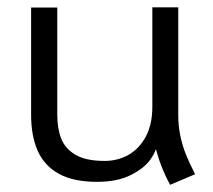

<svg xmlns="http://www.w3.org/2000/svg" viewBox="-20 -496 593 535"><path d="M250.5 10.7Q184.6 10.7 143.9 -11.8Q103.3 -34.4 85 -75.9Q66.7 -117.4 66.7 -176V-475.1H139.6V-176.8Q139.6 -137.9 150.5 -109.9Q161.4 -81.8 190.4 -64.7Q219.5 -47.6 271.7 -47.6Q307.5 -47.6 337.6 -64.3Q367.8 -81.1 386.2 -115.3Q404.5 -149.5 404.5 -198.7L417.7 -97.4Q417.7 -78.4 400.1 -52.9Q382.6 -27.5 344.8 -8.4Q307 10.7 250.5 10.7ZM453.9 19Q404.5 -73.2 404.5 -160.2L476.7 -175.8Q476.7 -145.5 482.4 -117.9Q488.2 -90.3 497.9 -66.1Q507.6 -41.9 521.1 -15.6L523.7 -10.5ZM404.5 -160.2V-475.6H476.7V-103Z"/></svg>

Font: DavidDev Light
Style: Regular
Weight: 300
Designer: David.dev
Foundry: David.dev
Version: Version 1.001;FEAKit 1.0